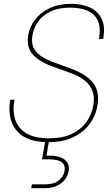

<svg xmlns="http://www.w3.org/2000/svg" viewBox="-20 -732 583 1005"><path d="M233 12Q150 12 102.5 -18Q55 -48 39 -98.5Q23 -149 34 -210H56Q45 -156 58.5 -110Q72 -64 115 -36Q158 -8 236 -8Q307 -8 355.5 -31Q404 -54 432 -93Q460 -132 468 -179Q476 -225 464 -256Q452 -287 426.5 -308Q401 -329 368 -342.5Q335 -356 299.5 -368Q264 -380 232 -393Q177 -416 147.5 -452Q118 -488 128 -550Q136 -594 164.5 -630.5Q193 -667 240.5 -689.5Q288 -712 353 -712Q409 -712 450.5 -693Q492 -674 512 -633.5Q532 -593 520 -528H498Q509 -589 491.5 -625Q474 -661 436.5 -676.5Q399 -692 349 -692Q286 -692 244 -671.5Q202 -651 179.5 -619Q157 -587 150 -549Q143 -509 155.5 -482.5Q168 -456 194.5 -438.5Q221 -421 255 -408Q289 -395 325.5 -382.5Q362 -370 395 -354Q419 -342 439 -326.5Q459 -311 473 -290Q487 -269 491.5 -242Q496 -215 490 -179Q481 -125 448.5 -82Q416 -39 362.5 -13.5Q309 12 233 12ZM143 253 147 233H215Q263 233 288 212Q313 191 318 163Q323 133 304 117.5Q285 102 233 102H200L219 -7H239L223 83Q268 81 295 91Q322 101 333 120Q344 139 339 165Q335 189 319 209Q303 229 277 241Q251 253 215 253Z"/></svg>

Font: DM Sans 18pt Thin
Style: Italic
Weight: 250
Italic angle: -10°
Designer: Colophon Foundry, Jonny Pinhorn
Foundry: Colophon Foundry
Version: Version 4.004;gftools[0.9.30]